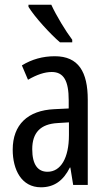

<svg xmlns="http://www.w3.org/2000/svg" viewBox="-20 -786 456 816"><path d="M198 -766H101V-757C127 -714 195 -640 235 -606H287V-617C259 -654 219 -720 198 -766ZM213 -547C162 -547 115 -534 73 -508L99 -447C137 -469 170 -480 200 -480C251 -480 272 -442 272 -360V-325L211 -322C98 -317 34 -256 34 -150C34 -65 71 10 154 10C210 10 249 -18 277 -74H279L291 0H353V-362C353 -480 314 -547 213 -547ZM225 -263 273 -266V-212C273 -114 238 -56 182 -56C141 -56 117 -86 117 -152C117 -222 152 -259 225 -263Z"/></svg>

Font: Noto Sans Gujarati ExtraCondensed
Style: Regular
Weight: 400
Width: 2
Designer: Jelle Bosma - Monotype Design Team, Universal Thirst
Foundry: Monotype Imaging Inc.
Version: Version 2.106